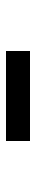

<svg xmlns="http://www.w3.org/2000/svg" viewBox="240 -980 120 640"><g transform="rotate(-90 300.0 -660.0)"><path d="M450 -700V-620H150V-700Z"/></g></svg>

Font: Fliege Mono Thin
Style: Regular
Weight: 100
Version: Version 0.020;Glyphs 3.3 (3306)